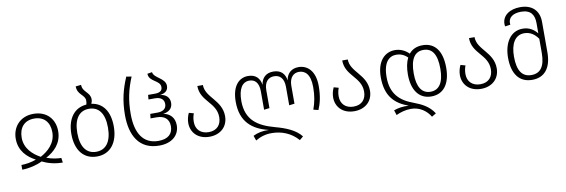

<svg xmlns="http://www.w3.org/2000/svg" viewBox="-63 -1255 5815 1972"><g transform="rotate(-10 2845.0 -269.0)"><path d="M64 -313C64 -184 147 -110 230 -67C180 -46 114 -38 75 -38V11C143 11 229 -9 285 -38C343 -9 415 11 498 11L491 -38C453 -38 392 -46 339 -67C423 -111 507 -187 507 -315C507 -437 429 -534 286 -534C145 -534 64 -433 64 -313ZM126 -313C126 -418 184 -485 286 -485C389 -485 446 -418 446 -315C446 -199 363 -128 285 -86C208 -128 126 -199 126 -313Z M891 -532C897 -545 902 -560 902 -578C902 -653 821 -665 821 -742L764 -736C764 -646 845 -636 845 -574C845 -555 843 -544 839 -533C712 -524 635 -421 635 -261C635 -93 717 11 856 11C994 11 1078 -94 1078 -263C1078 -421 1009 -517 891 -532ZM856 -38C756 -38 697 -114 697 -261C697 -411 758 -486 857 -486C958 -486 1017 -411 1017 -263C1017 -113 956 -38 856 -38Z M1505 12C1637 12 1717 -59 1717 -164C1717 -243 1669 -291 1601 -302C1653 -310 1700 -336 1700 -401C1700 -459 1659 -494 1601 -498C1659 -507 1688 -532 1688 -579C1688 -662 1570 -678 1561 -744L1512 -736C1512 -650 1630 -650 1630 -577C1630 -540 1606 -521 1551 -521H1481L1477 -474H1546C1603 -474 1638 -448 1638 -399C1638 -344 1594 -325 1544 -325H1469L1464 -279H1528C1605 -279 1656 -242 1656 -164C1656 -86 1607 -37 1505 -37C1345 -37 1271 -160 1271 -358C1271 -509 1298 -617 1347 -736L1293 -745C1242 -626 1211 -511 1211 -356C1211 -149 1293 12 1505 12Z M2053 -523H1995C1995 -361 2161 -324 2161 -170C2161 -92 2117 -36 2029 -36C1947 -36 1895 -86 1895 -165C1895 -196 1900 -225 1911 -253L1861 -267C1846 -235 1837 -200 1837 -164C1837 -67 1906 12 2029 12C2141 12 2222 -58 2222 -169C2222 -338 2053 -391 2053 -523Z M3051 -534C2979 -534 2929 -492 2919 -419C2907 -493 2865 -534 2787 -534C2714 -534 2667 -492 2657 -419C2645 -493 2601 -534 2525 -534C2430 -534 2355 -459 2355 -294C2355 -85 2472 9 2641 49C2575 46 2520 58 2475 81L2493 133C2539 105 2599 84 2667 86C2760 87 2860 120 2936 207L2974 175C2917 101 2817 61 2706 31C2534 -16 2414 -93 2413 -292C2413 -419 2456 -485 2530 -485C2587 -485 2628 -447 2628 -356V-164L2685 -171V-356C2685 -446 2729 -485 2788 -485C2848 -485 2890 -446 2890 -356V-164L2946 -171V-356C2946 -446 2992 -485 3047 -485C3106 -485 3165 -446 3165 -306C3165 -216 3151 -145 3126 -77L3177 -64C3204 -124 3223 -204 3223 -307C3223 -467 3142 -534 3051 -534Z M3564 -523H3506C3506 -361 3672 -324 3672 -170C3672 -92 3628 -36 3540 -36C3458 -36 3406 -86 3406 -165C3406 -196 3411 -225 3422 -253L3372 -267C3357 -235 3348 -200 3348 -164C3348 -67 3417 12 3540 12C3652 12 3733 -58 3733 -169C3733 -338 3564 -391 3564 -523Z M4345 0C4473 0 4545 -98 4545 -265C4545 -439 4473 -534 4345 -534C4284 -534 4236 -513 4202 -471C4162 -512 4110 -534 4057 -534C3952 -534 3866 -454 3866 -283C3866 -80 3964 4 4098 53C4038 49 3984 58 3942 74L3959 126C4001 106 4055 89 4115 89C4204 89 4275 140 4314 206L4359 179C4309 99 4233 63 4154 33C4015 -17 3925 -100 3925 -274C3925 -434 3990 -485 4063 -485C4103 -485 4144 -470 4179 -435C4157 -392 4145 -334 4145 -264C4145 -101 4216 0 4345 0ZM4345 -485C4436 -485 4484 -416 4484 -265C4484 -122 4435 -49 4345 -49C4254 -49 4206 -123 4206 -264C4206 -416 4256 -485 4345 -485Z M4886 -523H4828C4828 -361 4994 -324 4994 -170C4994 -92 4950 -36 4862 -36C4780 -36 4728 -86 4728 -165C4728 -196 4733 -225 4744 -253L4694 -267C4679 -235 4670 -200 4670 -164C4670 -67 4739 12 4862 12C4974 12 5055 -58 5055 -169C5055 -338 4886 -391 4886 -523Z M5401 -745C5291 -745 5212 -691 5212 -602C5212 -593 5213 -585 5215 -577L5270 -585C5269 -592 5269 -597 5269 -603C5269 -659 5315 -697 5401 -697C5503 -697 5538 -640 5538 -554V-447C5506 -487 5459 -523 5387 -523C5255 -523 5188 -401 5188 -255C5188 -84 5261 12 5395 12C5522 12 5596 -75 5596 -240V-558C5596 -675 5523 -745 5401 -745ZM5395 -38C5300 -38 5250 -106 5250 -255C5250 -389 5299 -474 5395 -474C5460 -474 5505 -438 5538 -391V-245C5538 -103 5489 -38 5395 -38Z"/></g></svg>

Font: FiraGO Light
Style: Regular
Weight: 300
Designer: bBox Type
Foundry: bBox Type GmbH
Version: Version 1.001;PS 001.001;hotconv 1.0.88;makeotf.lib2.5.64775